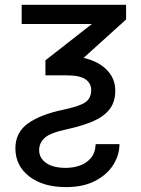

<svg xmlns="http://www.w3.org/2000/svg" viewBox="-20 -548 574 781"><path d="M139.2 62.5Q139.2 94.5 167.3 114.7Q195.3 134.9 248.6 134.9Q275.6 134.9 302.6 126.2Q329.5 117.5 348.4 96.4Q367.2 75.3 369.3 38.4H465.9Q465.9 82.4 440.9 122.3Q415.8 162.3 367.4 187.7Q318.9 213.1 248.6 213.1Q154.8 213.1 98.7 169.4Q42.6 125.7 42.6 55.4Q42.6 -8.5 92.9 -45.3Q143.1 -82 240.1 -102.3Q305 -116.1 327.9 -132.5Q350.9 -148.8 350.9 -181.8Q350.9 -209.5 327.6 -225.5Q304.3 -241.5 250 -241.5H164.8V-302.6L353.7 -450.3H68.2V-528.4H492.9V-468.8L320 -312.5Q380 -299 414.4 -263.8Q448.9 -228.7 448.9 -179Q448.9 -132.1 424.7 -102.3Q400.6 -72.4 356.9 -54Q313.2 -35.5 254.3 -22.7Q183.9 -7.8 161.6 13Q139.2 33.7 139.2 62.5Z"/></svg>

Font: Inter UI
Style: Regular
Weight: 400
Designer: Rasmus Andersson
Foundry: rsms
Version: Version 2.2